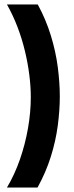

<svg xmlns="http://www.w3.org/2000/svg" viewBox="-20 -718 328 854"><path d="M11 -698H148Q184 -632 206 -560.5Q228 -489 237 -419.5Q246 -350 246 -289Q246 -228 237 -159.5Q228 -91 206 -21Q184 49 147 116H11Q45 59 68.5 -8.5Q92 -76 104.5 -147.5Q117 -219 117 -286Q117 -332 110.5 -384Q104 -436 91 -490.5Q78 -545 58 -597.5Q38 -650 11 -698Z"/></svg>

Font: Bricolage Grotesque 72pt SemiBold
Style: Regular
Weight: 600
Version: Version 1.001;gftools[0.9.33.dev8+g029e19f]